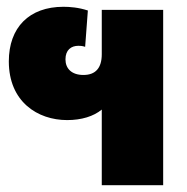

<svg xmlns="http://www.w3.org/2000/svg" viewBox="-20 -546 551 566"><path d="M280 0H461V-517H280V-386C280 -346 262 -325 226 -325C191 -325 173 -344 173 -371C173 -399 190 -411 211 -411C215 -411 222 -411 231 -408L239 -515C212 -524 186 -526 167 -526C66 -526 6 -465 6 -365C6 -246 91 -192 178 -192C220 -192 256 -203 280 -223Z"/></svg>

Font: Noto Sans Thai UI SemCond Blk
Style: Regular
Weight: 900
Width: 4
Designer: Monotype Design Team
Foundry: Monotype Imaging Inc.
Version: Version 2.000